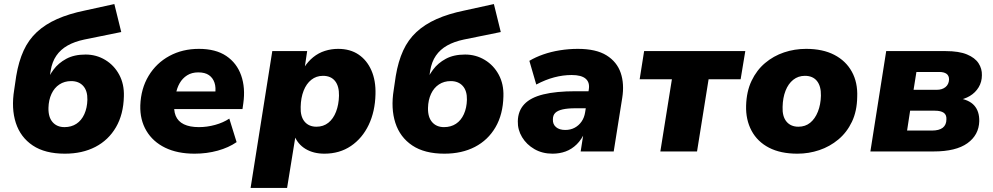

<svg xmlns="http://www.w3.org/2000/svg" viewBox="-20 -747 4899 947"><path d="M300 11Q202 11 141.5 -29.5Q81 -70 58 -141Q35 -212 50 -304L60 -372Q72 -444 96.5 -497.5Q121 -551 162 -589Q203 -627 261.5 -653Q320 -679 398 -695L544 -727L578 -589L396 -552Q348 -542 313.5 -522.5Q279 -503 258 -472.5Q237 -442 230 -399L220 -336H206Q220 -371 244 -403.5Q268 -436 307 -457Q346 -478 402 -478Q455 -478 499 -451.5Q543 -425 568 -378.5Q593 -332 591 -272Q589 -183 552 -119.5Q515 -56 450.5 -22.5Q386 11 300 11ZM298 -120Q332 -120 357 -136.5Q382 -153 396 -184Q410 -215 411 -255Q412 -299 390.5 -323Q369 -347 331 -347Q298 -347 273 -330.5Q248 -314 234 -284Q220 -254 219 -215Q218 -169 239.5 -144.5Q261 -120 298 -120Z M940 11Q855 11 794.5 -18.5Q734 -48 702 -102Q670 -156 672 -227Q675 -310 713 -373Q751 -436 815.5 -471Q880 -506 961 -506Q1044 -506 1096 -471Q1148 -436 1169.5 -375Q1191 -314 1180 -237L1176 -209H817L830 -296H1056L1041 -283Q1046 -315 1038 -339Q1030 -363 1010.5 -376.5Q991 -390 958 -390Q926 -390 903 -375.5Q880 -361 866 -336.5Q852 -312 847 -281L841 -245Q835 -204 846.5 -176Q858 -148 887 -134Q916 -120 961 -120Q1001 -120 1041 -131Q1081 -142 1111 -162L1147 -46Q1108 -19 1054 -4Q1000 11 940 11Z M1216 180 1323 -495H1495L1483 -414H1480Q1499 -444 1525 -465Q1551 -486 1582.5 -496Q1614 -506 1648 -506Q1707 -506 1748.5 -478Q1790 -450 1812 -399.5Q1834 -349 1832 -282Q1830 -197 1798.5 -131Q1767 -65 1711 -27Q1655 11 1580 11Q1526 11 1487 -12.5Q1448 -36 1431 -80L1438 -79L1396 180ZM1541 -122Q1575 -122 1599.5 -141.5Q1624 -161 1637.5 -196Q1651 -231 1652 -275Q1653 -322 1632.5 -347.5Q1612 -373 1573 -373Q1540 -373 1515.5 -353.5Q1491 -334 1477.5 -299.5Q1464 -265 1463 -220Q1461 -173 1482 -147.5Q1503 -122 1541 -122Z M2172 11Q2074 11 2013.5 -29.5Q1953 -70 1930 -141Q1907 -212 1922 -304L1932 -372Q1944 -444 1968.5 -497.5Q1993 -551 2034 -589Q2075 -627 2133.5 -653Q2192 -679 2270 -695L2416 -727L2450 -589L2268 -552Q2220 -542 2185.5 -522.5Q2151 -503 2130 -472.5Q2109 -442 2102 -399L2092 -336H2078Q2092 -371 2116 -403.5Q2140 -436 2179 -457Q2218 -478 2274 -478Q2327 -478 2371 -451.5Q2415 -425 2440 -378.5Q2465 -332 2463 -272Q2461 -183 2424 -119.5Q2387 -56 2322.5 -22.5Q2258 11 2172 11ZM2170 -120Q2204 -120 2229 -136.5Q2254 -153 2268 -184Q2282 -215 2283 -255Q2284 -299 2262.5 -323Q2241 -347 2203 -347Q2170 -347 2145 -330.5Q2120 -314 2106 -284Q2092 -254 2091 -215Q2090 -169 2111.5 -144.5Q2133 -120 2170 -120Z M2705 11Q2655 11 2616 -11.5Q2577 -34 2555 -70.5Q2533 -107 2534 -149Q2535 -200 2566 -233Q2597 -266 2660 -281.5Q2723 -297 2819 -297H2896L2882 -213H2819Q2780 -213 2755.5 -207.5Q2731 -202 2719 -190.5Q2707 -179 2707 -158Q2706 -134 2722.5 -120Q2739 -106 2768 -106Q2794 -106 2814.5 -117Q2835 -128 2848.5 -147.5Q2862 -167 2866 -193L2884 -305Q2890 -340 2869 -358.5Q2848 -377 2800 -377Q2757 -377 2713.5 -365.5Q2670 -354 2625 -330L2591 -447Q2621 -465 2659.5 -478.5Q2698 -492 2742 -499Q2786 -506 2830 -506Q2920 -506 2971.5 -474Q3023 -442 3041.5 -387.5Q3060 -333 3049 -264L3007 0H2844L2859 -96H2865Q2849 -59 2824.5 -35Q2800 -11 2770 0Q2740 11 2705 11Z M3237 0 3294 -356H3135L3157 -495H3656L3633 -356H3475L3418 0Z M3913 11Q3830 11 3773 -18.5Q3716 -48 3687 -102Q3658 -156 3660 -226Q3662 -296 3687 -348.5Q3712 -401 3753.5 -436Q3795 -471 3847 -488.5Q3899 -506 3956 -506Q4038 -506 4095 -476.5Q4152 -447 4181.5 -393.5Q4211 -340 4208 -269Q4207 -199 4182 -146.5Q4157 -94 4115 -59Q4073 -24 4021 -6.5Q3969 11 3913 11ZM3918 -122Q3952 -122 3976 -141.5Q4000 -161 4014 -196Q4028 -231 4029 -275Q4030 -322 4009.5 -347.5Q3989 -373 3950 -373Q3917 -373 3892.5 -353.5Q3868 -334 3854.5 -299.5Q3841 -265 3840 -220Q3838 -173 3859 -147.5Q3880 -122 3918 -122Z M4273 0 4351 -495H4644Q4710 -495 4749.5 -478.5Q4789 -462 4806.5 -435Q4824 -408 4823 -376Q4823 -343 4807 -316.5Q4791 -290 4763.5 -273.5Q4736 -257 4699 -252L4701 -264Q4759 -256 4785 -227Q4811 -198 4810 -149Q4808 -81 4751.5 -40.5Q4695 0 4585 0ZM4454 -103H4576Q4612 -103 4630 -117Q4648 -131 4648 -159Q4649 -181 4634.5 -191Q4620 -201 4591 -201H4469ZM4486 -304H4600Q4627 -304 4643.5 -317.5Q4660 -331 4661 -355Q4661 -374 4648.5 -383Q4636 -392 4613 -392H4500Z"/></svg>

Font: Nunito Sans 11pt Black
Style: Italic
Weight: 900
Italic angle: -9°
Version: Version 3.101;gftools[0.9.27]